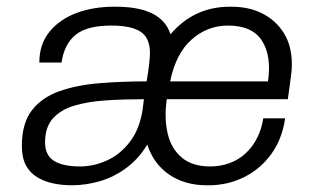

<svg xmlns="http://www.w3.org/2000/svg" viewBox="-20 -541 943 571"><path d="M193 10Q165 10 138.5 4.5Q112 -1 90.5 -14Q69 -27 57 -49.5Q45 -72 45 -107Q45 -174 74.5 -212.5Q104 -251 156 -269.5Q208 -288 275 -293.5Q342 -299 416 -299Q422 -334 423.5 -349.5Q425 -365 425.5 -371.5Q426 -378 426 -384Q426 -412 414.5 -430Q403 -448 377.5 -456.5Q352 -465 311 -465Q239 -465 205 -437.5Q171 -410 163 -355H97Q97 -410 127.5 -447Q158 -484 208 -502.5Q258 -521 318 -521H325Q393 -521 433.5 -500.5Q474 -480 487 -439Q557 -521 663 -521H669Q721 -521 761 -500.5Q801 -480 824.5 -442Q848 -404 848 -349Q848 -336 845.5 -315.5Q843 -295 836 -246H476Q468 -190 478.5 -144.5Q489 -99 520.5 -72.5Q552 -46 605 -46Q636 -46 663 -56Q690 -66 710.5 -85Q731 -104 744.5 -130.5Q758 -157 763 -189H828Q819 -127 786.5 -82.5Q754 -38 705.5 -14Q657 10 601 10H595Q530 10 483.5 -21.5Q437 -53 418 -111Q392 -68 355 -41Q318 -14 276.5 -2Q235 10 193 10ZM218 -46Q259 -46 298.5 -64Q338 -82 366.5 -119.5Q395 -157 404 -214L408 -246Q349 -246 295.5 -242.5Q242 -239 201.5 -227Q161 -215 137.5 -189Q114 -163 114 -117Q114 -80 140 -63Q166 -46 218 -46ZM486 -299H777Q788 -375 759 -420Q730 -465 658 -465Q597 -465 550 -423.5Q503 -382 486 -299Z"/></svg>

Font: Chivo ExtraLight
Style: Italic
Weight: 250
Italic angle: -8.05°
Designer: Hector Gatti
Foundry: Omnibus-Type
Version: Version 2.002